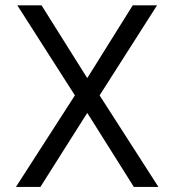

<svg xmlns="http://www.w3.org/2000/svg" viewBox="-20 -724 667 736"><path d="M320.8 -434.6 488.8 -703.6H582L364.3 -362.3L361.8 -358.4L364.3 -354.5L587.4 -7.3H493.2L320.8 -281.2L314.5 -291L308.1 -281.2L134.8 -7.3H41L264.6 -354.5L267.1 -358.4L264.6 -362.3L46.4 -703.6H139.2L308.1 -434.6L314.5 -424.8Z"/></svg>

Font: Vazir Light FD-UI
Style: Light-FD-UI
Weight: 300
Designer: Saber Rastikerdar
Foundry: Saber Rastikerdar
Version: Version 30.1.0